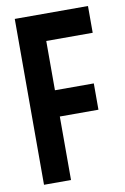

<svg xmlns="http://www.w3.org/2000/svg" viewBox="-81 -749 520 798"><g transform="rotate(-10 179.0 -350.0)"><path d="M39 0V-700H348V-587H152V-379H316V-268H153V0Z"/></g></svg>

Font: Georama Condensed SemiBold
Style: Regular
Weight: 600
Width: 3
Designer: Jean-Baptiste Levee
Foundry: Production Type
Version: Version 1.000